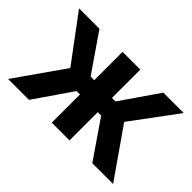

<svg xmlns="http://www.w3.org/2000/svg" viewBox="-96 -797 1047 1047"><g transform="rotate(45 427.5 -273.0)"><path d="M22.5 0 220.2 -282.2 23.9 -545.9H181.2L331.5 -327.6H359.4V-545.9H496.1V-327.6H523.4L673.8 -545.9H831.1L635.7 -282.2L832.5 0H671.9L522.5 -217.8H496.1V0H359.4V-217.8H333.5L183.6 0Z"/></g></svg>

Font: Inter
Style: 650
Weight: 650
Designer: Rasmus Andersson
Foundry: rsms
Version: Version 4.001;git-66647c0bb